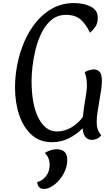

<svg xmlns="http://www.w3.org/2000/svg" viewBox="-20 -907 729 1253"><path d="M319 21Q240 21 186.5 -27Q133 -75 105.5 -156Q78 -237 78 -336Q78 -411 93.5 -489Q109 -567 140 -638Q171 -709 217.5 -765Q264 -821 325.5 -854Q387 -887 463 -887Q528 -887 573 -863.5Q618 -840 618 -793Q618 -752 600.5 -729.5Q583 -707 567 -693Q544 -745 508.5 -777.5Q473 -810 411 -810Q356 -810 317 -778Q278 -746 252.5 -695Q227 -644 212.5 -585.5Q198 -527 192 -473Q186 -419 186 -382Q186 -223 231.5 -136Q277 -49 350 -49Q400 -49 445 -75Q490 -101 521 -144Q526 -203 536.5 -258Q547 -313 547 -349Q547 -372 544 -394Q541 -416 532 -435Q542 -443 560 -448.5Q578 -454 590 -454Q617 -454 631 -437.5Q645 -421 645 -377Q645 -354 640 -319.5Q635 -285 628 -246.5Q621 -208 616 -172Q611 -136 611 -109Q611 -84 617.5 -64Q624 -44 641 -24Q625 -6 608.5 0Q592 6 581 6Q556 6 539.5 -10.5Q523 -27 519 -70Q482 -31 430.5 -5Q379 21 319 21ZM268 326Q226 326 223 281Q254 275 279 244Q304 213 304 170Q304 121 272 91Q313 67 349 67Q419 67 419 136Q419 173 404.5 207Q390 241 366.5 268Q343 295 317 310.5Q291 326 268 326Z"/></svg>

Font: Paprika
Style: Regular
Weight: 400
Designer: Eduardo Rodriguez Tunni
Foundry: Eduardo Rodriguez Tunni
Version: Version 1.010; ttfautohint (v1.8.3)